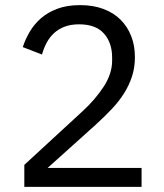

<svg xmlns="http://www.w3.org/2000/svg" viewBox="-20 -730 640 750"><path d="M533 0H75V-86L303 -296Q352 -341 385 -391.5Q418 -442 418 -493V-505Q418 -563 386 -599Q354 -635 289 -635Q257 -635 233 -626Q209 -617 191.5 -601Q174 -585 162.5 -563.5Q151 -542 144 -517L69 -546Q79 -577 96.5 -606.5Q114 -636 140.5 -659Q167 -682 204.5 -696Q242 -710 293 -710Q344 -710 384 -695Q424 -680 451 -653Q478 -626 492.5 -589Q507 -552 507 -507Q507 -466 495.5 -431Q484 -396 464 -364.5Q444 -333 415.5 -303Q387 -273 354 -243L166 -74H533Z"/></svg>

Font: IBM Plex Sans Thai
Style: Regular
Weight: 400
Designer: Mike Abbink, Paul van der Laan, Pieter van Rosmalen, Ben Mitchell, Mark Frömberg
Foundry: Bold Monday
Version: Version 1.1